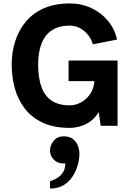

<svg xmlns="http://www.w3.org/2000/svg" viewBox="-20 -732 766 1117"><path d="M386 12Q292 12 227 -19Q162 -50 122.5 -102.5Q83 -155 65.5 -220.5Q48 -286 48 -355Q48 -428 68.5 -492.5Q89 -557 130.5 -606.5Q172 -656 236 -684Q300 -712 386 -712Q454 -712 511.5 -685Q569 -658 608 -611Q647 -564 661 -502L520 -474Q513 -503 493 -528Q473 -553 445.5 -568Q418 -583 386 -583Q323 -583 282 -556Q241 -529 221.5 -478.5Q202 -428 202 -357Q202 -278 221.5 -225Q241 -172 282 -145.5Q323 -119 386 -119Q418 -119 449.5 -135.5Q481 -152 503.5 -183.5Q526 -215 529 -260H379V-380H664V0H566Q566 0 564 -12Q562 -24 560 -40Q558 -56 556 -68Q554 -80 554 -80Q535 -47 506.5 -26.5Q478 -6 446.5 3Q415 12 386 12ZM271 365Q271 365 271 354Q271 343 271 332.5Q271 322 271 322Q271 322 284.5 317.5Q298 313 315.5 302Q333 291 346.5 270.5Q360 250 360 218Q358 219 354.5 219Q351 219 348 219Q315 219 293 196.5Q271 174 271 145Q271 113 292.5 87Q314 61 351 61Q384 61 404 76.5Q424 92 433 115.5Q442 139 442 163Q442 193 432.5 227.5Q423 262 403 293.5Q383 325 350.5 345Q318 365 271 365Z"/></svg>

Font: Inclusive Sans
Style: Bold
Weight: 700
Designer: Olivia King
Foundry: Olivia King
Version: Version 2.004